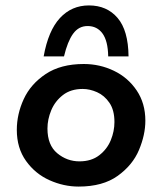

<svg xmlns="http://www.w3.org/2000/svg" viewBox="-20 -677 597 708"><path d="M42 -198Q42 -256 67.5 -311.5Q93 -367 148.5 -404Q204 -441 289 -441Q348 -441 400 -416Q452 -391 484 -343.5Q516 -296 516 -232Q516 -180 492.5 -124Q469 -68 414 -28.5Q359 11 270 11Q215 11 162.5 -12.5Q110 -36 76 -83.5Q42 -131 42 -198ZM402 -227Q402 -271 383.5 -298Q365 -325 338 -337Q311 -349 285 -349Q241 -349 212 -326.5Q183 -304 169 -270.5Q155 -237 155 -203Q155 -142 191 -112Q227 -82 273 -82Q317 -82 346 -104.5Q375 -127 388.5 -160Q402 -193 402 -227ZM454 -469H379Q378 -526 358 -553.5Q338 -581 303 -581Q270 -581 249.5 -552.5Q229 -524 216 -469H141Q158 -564 201 -610.5Q244 -657 308 -657Q374 -657 413.5 -611Q453 -565 454 -469Z"/></svg>

Font: Josefin Sans SemiBold
Style: Italic
Weight: 600
Italic angle: -7°
Designer: Santiago Orozco
Foundry: Typemade
Version: Version 2.000